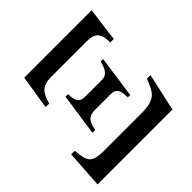

<svg xmlns="http://www.w3.org/2000/svg" viewBox="-169 -864 1039 1039"><g transform="rotate(-45 350.0 -344.5)"><path d="M18 0H591L639 -216H612C580 -135 564 -104 456 -104H171C66 -104 69 -140 59 -216H32ZM115 -495 142 -494C161 -557 177 -589 256 -589H524C594 -589 609 -559 610 -494L637 -495C638 -516 657 -651 662 -689H146C146 -689 116 -502 115 -495ZM196 -217H217C226 -250 228 -295 294 -295H412C452 -295 466 -278 467 -217H485L519 -458H501C488 -417 478 -383 433 -383H306C260 -383 251 -412 251 -458H231Z"/></g></svg>

Font: KpRoman
Style: SemiboldItalic
Weight: 600
Italic angle: -11°
Version: Version 0.66